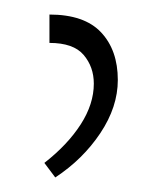

<svg xmlns="http://www.w3.org/2000/svg" viewBox="-20 -780 223 264"><path d="M48 -760Q96 -760 119 -735.5Q142 -711 142 -670Q142 -633 118 -597Q94 -561 56 -536L41 -556Q73 -581 91 -609Q109 -637 109 -665Q109 -688 95 -704.5Q81 -721 48 -721Z"/></svg>

Font: Noto Serif Armenian ExtraLight
Style: Regular
Weight: 250
Version: Version 2.007